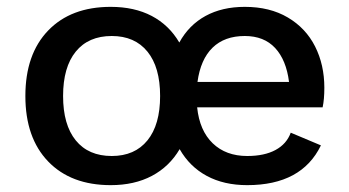

<svg xmlns="http://www.w3.org/2000/svg" viewBox="-20 -530 1018 560"><path d="M921 -217H555Q562 -149 600.5 -112Q639 -75 701 -75Q751 -75 783.5 -92.5Q816 -110 828 -143L916 -106Q860 10 701 10Q633 10 583 -17Q533 -44 504 -95Q474 -44 423 -17Q372 10 303 10Q187 10 120.5 -59Q54 -128 54 -250Q54 -372 120.5 -441Q187 -510 303 -510Q372 -510 422.5 -483.5Q473 -457 503 -406Q531 -457 579.5 -483.5Q628 -510 694 -510Q767 -510 819.5 -479Q872 -448 899 -394.5Q926 -341 926 -274Q926 -240 921 -217ZM556 -291H823Q815 -355 782.5 -390Q750 -425 694 -425Q635 -425 600 -391Q565 -357 556 -291ZM447 -250Q447 -334 410 -379.5Q373 -425 306 -425Q238 -425 201 -379.5Q164 -334 164 -250Q164 -166 201 -120.5Q238 -75 306 -75Q373 -75 410 -120.5Q447 -166 447 -250Z"/></svg>

Font: Work Sans Medium
Style: Regular
Weight: 500
Designer: Wei Huang
Foundry: Wei Huang
Version: Version 1.500